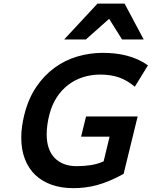

<svg xmlns="http://www.w3.org/2000/svg" viewBox="-20 -1003 818 1036"><path d="M647 -64.9Q606.4 -42.5 570.8 -27.6Q535.2 -12.7 502.2 -3.9Q469.2 4.9 437.7 8.5Q406.2 12.2 375 12.2Q311 12.2 259.3 -5.9Q207.5 -23.9 170.9 -58.6Q134.3 -93.3 114.5 -144.3Q94.7 -195.3 94.7 -260.7Q94.7 -316.9 110.8 -382.3Q132.3 -469.2 174.8 -532.5Q217.3 -595.7 273.7 -637Q330.1 -678.2 397 -698Q463.9 -717.8 534.2 -717.8Q567.4 -717.8 599.6 -714.4Q631.8 -710.9 662.6 -703.1Q693.4 -695.3 722.4 -682.4Q751.5 -669.4 778.3 -650.4L707.5 -535.2Q686.5 -552.7 665.3 -565.2Q644 -577.6 621.3 -585.4Q598.6 -593.3 573.7 -596.9Q548.8 -600.6 521 -600.6Q472.7 -600.6 429 -586.9Q385.3 -573.2 349.4 -546.1Q313.5 -519 286.9 -478.8Q260.3 -438.5 246.6 -385.3Q238.8 -355.5 235.4 -328.4Q231.9 -301.3 231.9 -276.9Q231.9 -237.3 242.4 -205.8Q252.9 -174.3 273.4 -152.3Q293.9 -130.4 324 -118.4Q354 -106.4 393.1 -106.4Q434.1 -106.4 470.2 -112.1Q506.3 -117.7 539.1 -132.3L571.3 -265.6H417.5L444.3 -374.5H722.7ZM638.7 -790 568.8 -901.4 443.4 -790H326.2L505.9 -983.4H652.3L755.4 -790Z"/></svg>

Font: Andika New Basic
Style: Bold Italic
Weight: 700
Italic angle: -14°
Designer: Victor Gaultney, Annie Olsen, Pablo Ugerman
Foundry: SIL International
Version: Version 5.500